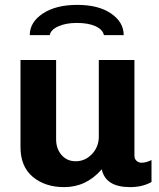

<svg xmlns="http://www.w3.org/2000/svg" viewBox="-20 -757 652 787"><path d="M297 -737Q384 -737 435.5 -701.5Q487 -666 487 -613H406Q401 -636 371.5 -649.5Q342 -663 295 -663Q250 -663 219 -649Q188 -635 184 -613H102Q102 -666 155.5 -701.5Q209 -737 297 -737ZM210 -511V-186Q210 -147 232.5 -121.5Q255 -96 290 -96Q329 -96 357 -125.5Q385 -155 385 -197V-511H531V-120Q531 -105 540 -97.5Q549 -90 560 -90Q579 -90 601 -101V-11Q564 10 513 10Q413 10 397 -63Q334 10 243 10Q165 10 114.5 -32Q64 -74 64 -154V-511Z"/></svg>

Font: Chivo
Style: Bold
Weight: 700
Designer: Hector Gatti
Foundry: Omnibus-Type
Version: Version 1.007;PS 001.007;hotconv 1.0.88;makeotf.lib2.5.64775